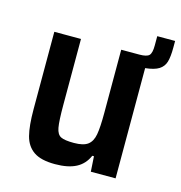

<svg xmlns="http://www.w3.org/2000/svg" viewBox="-94 -686 735 779"><g transform="rotate(15 273.5 -296.5)"><path d="M547 -601V-574Q547 -534 540.5 -512.5Q534 -491 515 -479Q496 -467 458 -463V0H354L350 -64H343Q327 -27 293.5 -9.5Q260 8 205 8Q146 8 115.5 -13Q85 -34 74.5 -74.5Q64 -115 64 -185V-510H176V-234Q176 -165 181 -138Q186 -111 202 -103Q218 -95 257 -95Q297 -95 315.5 -109Q334 -123 339.5 -153.5Q345 -184 345 -244V-510H421Q452 -510 462 -520Q472 -530 472 -562V-601Z"/></g></svg>

Font: Saira Semi Condensed Medium
Style: Regular
Weight: 500
Width: 4
Designer: Hector Gatti with collaboration of the Omnibus-Type team
Foundry: Omnibus-Type
Version: Version 1.001; ttfautohint (v1.8)